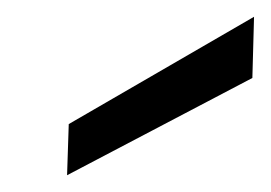

<svg xmlns="http://www.w3.org/2000/svg" viewBox="-20 -751 323 229"><path d="M60 -542 62 -603 283 -731 281 -658Z"/></svg>

Font: DM Sans 18pt
Style: Italic
Weight: 400
Italic angle: -10°
Designer: Colophon Foundry, Jonny Pinhorn
Foundry: Colophon Foundry
Version: Version 4.004;gftools[0.9.30]